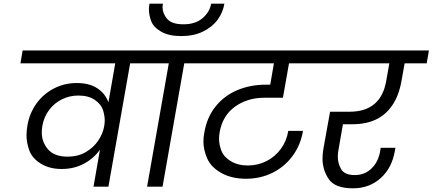

<svg xmlns="http://www.w3.org/2000/svg" viewBox="-20 -1014 2350 1043"><path d="M831 -740 819 -670H687L569 0H488L523 -201Q489 -153 435.5 -124.5Q382 -96 315 -96Q248 -96 201 -125.5Q154 -155 139 -197.5Q124 -240 124 -278Q124 -304 129 -333Q141 -401 179 -453Q217 -505 274 -534Q331 -563 397 -563Q465 -563 508.5 -534.5Q552 -506 569 -458L606 -670H91L103 -740ZM348 -163Q403 -163 445.5 -187.5Q488 -212 513.5 -250Q539 -288 546 -328V-329Q549 -345 549 -360Q549 -385 539.5 -416Q530 -447 495.5 -471Q461 -495 406 -495Q359 -495 317.5 -475Q276 -455 247.5 -417.5Q219 -380 210 -330Q207 -311 207 -294Q207 -242 241 -202.5Q275 -163 348 -163Z M1199 -994Q1191 -946 1162 -906.5Q1133 -867 1082.5 -842.5Q1032 -818 965 -818Q897 -818 855.5 -842Q814 -866 801.5 -899Q789 -932 789 -962Q789 -977 792 -994H865Q863 -984 863 -974Q863 -941 888 -911.5Q913 -882 977 -882Q1041 -882 1080 -915Q1119 -948 1127 -994ZM779 0 897 -670H765L777 -740H1124L1112 -670H981L863 0Z M1416 -483Q1324 -483 1256.5 -434.5Q1189 -386 1173 -295Q1170 -276 1170 -259Q1170 -228 1183 -194.5Q1196 -161 1234.5 -138Q1273 -115 1326 -115Q1381 -115 1428 -139Q1475 -163 1506 -205.5Q1537 -248 1546 -303H1626Q1613 -226 1569.5 -167Q1526 -108 1460.5 -75.5Q1395 -43 1316 -43Q1238 -43 1182 -74.5Q1126 -106 1105.5 -153.5Q1085 -201 1085 -245Q1085 -269 1090 -294Q1104 -377 1151 -435.5Q1198 -494 1268.5 -524Q1339 -554 1425 -554H1448L1468 -670H1059L1071 -740H1775L1763 -670H1550L1517 -483Z M1843 -339 1819 -202Q1815 -181 1815 -163Q1815 -126 1833.5 -94.5Q1852 -63 1908 -63Q1961 -63 1998 -98.5Q2035 -134 2045 -192L2048 -211H2128L2125 -194Q2109 -101 2047.5 -46Q1986 9 1897 9Q1800 9 1766 -41Q1732 -91 1732 -152Q1732 -178 1737 -207L1773 -407H1878Q2049 -407 2078 -574L2095 -670H1709L1721 -740H2310L2298 -670H2178L2161 -574Q2141 -460 2074.5 -399.5Q2008 -339 1894 -339Z"/></svg>

Font: Fz Poppins
Style: Italic
Weight: 400
Italic angle: -10°
Designer: Ninad Kale (Devanagari), Jonny Pinhorn (Latin)
Foundry: Indian Type Foundry
Version: Vit hóa bi Vntype.Com & FontZin.Com